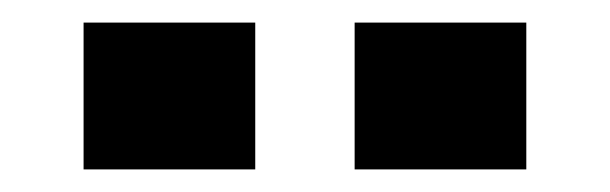

<svg xmlns="http://www.w3.org/2000/svg" viewBox="-20 -692 540 170"><path d="M294 -542V-672H446V-542ZM54 -542V-672H206V-542Z"/></svg>

Font: Teko
Style: Bold
Weight: 700
Designer: Manushi Parikh, Jonny Pinhorn
Foundry: Indian Type Foundry
Version: Version 1.106;PS 1.0;hotconv 1.0.78;makeotf.lib2.5.61930; tt